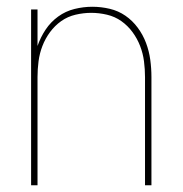

<svg xmlns="http://www.w3.org/2000/svg" viewBox="-20 -548 540 568"><path d="M72 0V-520H91V-412Q100 -438 115 -460.5Q130 -483 152 -499Q174 -515 200.5 -521.5Q227 -528 253 -528Q279 -528 304.5 -522Q330 -516 351 -501.5Q372 -487 387.5 -466Q403 -445 412 -421Q421 -397 424.5 -371.5Q428 -346 428 -320V0H409V-320Q409 -343 406 -366.5Q403 -390 394.5 -412Q386 -434 372 -453Q358 -472 339 -485.5Q320 -499 296.5 -504.5Q273 -510 250 -510Q227 -510 203.5 -504.5Q180 -499 161 -485.5Q142 -472 128 -453Q114 -434 105.5 -412Q97 -390 94 -366.5Q91 -343 91 -320V0Z"/></svg>

Font: Zed Mono Thin
Style: Regular
Weight: 100
Monospace: yes
Designer: Belleve Invis
Foundry: Belleve Invis
Version: Version 1.0.0; ttfautohint (v1.8.4)